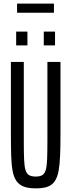

<svg xmlns="http://www.w3.org/2000/svg" viewBox="-20 -1029 392 1057"><path d="M177 8Q137 8 111.5 -1.5Q86 -11 71 -32Q56 -53 49.5 -88Q43 -123 41.5 -174Q40 -225 40 -295V-688H111V-258Q111 -194 112.5 -154.5Q114 -115 120 -94Q126 -73 139.5 -65Q153 -57 177 -57Q200 -57 213 -65Q226 -73 232 -94Q238 -115 239.5 -154.5Q241 -194 241 -258V-688H313V-295Q313 -225 311 -174Q309 -123 302.5 -88Q296 -53 281.5 -31.5Q267 -10 242 -1Q217 8 177 8ZM69 -779V-855H131V-779ZM221 -779V-855H283V-779ZM74 -959V-1009H277V-959Z"/></svg>

Font: Saira UltraCondensed Medium
Style: Regular
Weight: 500
Width: 1
Designer: Hector Gatti with collaboration of the Omnibus-Type team
Foundry: Omnibus-Type
Version: Version 1.101